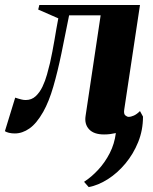

<svg xmlns="http://www.w3.org/2000/svg" viewBox="-58 -523 610 764"><path d="M295 221.5 276.5 200.5Q306.5 181 333.2 152Q360 123 378.8 86.2Q397.5 49.5 403 6.5Q392 9 380.5 10.5Q369 12 356 12Q315.5 12 296.5 -8.5Q277.5 -29 282.5 -61.5L342.5 -462H217Q201.5 -383.5 186.5 -310.8Q171.5 -238 154.2 -178.5Q137 -119 114 -78Q87.5 -31.5 59.2 -11.8Q31 8 1 8Q-12 8 -22.2 5.5Q-32.5 3 -38.5 -1L2.5 -134.5Q8.5 -132.5 15 -130.5Q21.5 -128.5 29 -126.8Q36.5 -125 44.5 -125Q67.5 -125 83.8 -140Q100 -155 111 -178Q122 -201 129 -226.5Q136 -252 141 -272.5Q146 -294 150.2 -316.8Q154.5 -339.5 158.5 -362.2Q162.5 -385 166.2 -407.5Q170 -430 174 -450L94 -485L98.5 -503H499L436.5 -88Q433.5 -70 440.5 -64Q447.5 -58 454 -58Q463 -58 474.8 -63.2Q486.5 -68.5 499 -81L511 -59Q511 -5 491.8 42.5Q472.5 90 440.8 128Q409 166 370.8 190.2Q332.5 214.5 295 221.5Z"/></svg>

Font: Merriweather 144pt ExtraBold
Style: Italic
Weight: 800
Italic angle: -7.8°
Version: Version 2.101